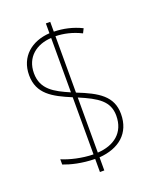

<svg xmlns="http://www.w3.org/2000/svg" viewBox="-150 -846 805 992"><g transform="rotate(-20 252.5 -350.5)"><path d="M225 -14V58H249V-14C358 -22 430 -81 430 -187C430 -285 360 -326 249 -370V-680C293 -679 340 -669 388 -645L400 -669C351 -693 301 -704 249 -705V-759H225V-705C126 -699 52 -639 52 -537C52 -434 127 -394 225 -353V-39C162 -40 97 -56 55 -74V-45C94 -30 153 -15 225 -14ZM225 -679V-380C144 -415 79 -449 79 -538C79 -627 144 -675 225 -679ZM249 -40V-343C348 -301 404 -267 404 -187C404 -93 339 -45 249 -40Z"/></g></svg>

Font: Noto Sans Sinhala SemiCondensed Thin
Style: Regular
Weight: 100
Width: 4
Designer: Jelle Bosma - Monotype Design Team
Foundry: Monotype Imaging Inc.
Version: Version 2.006